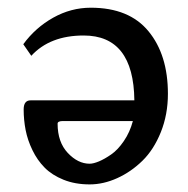

<svg xmlns="http://www.w3.org/2000/svg" viewBox="-20 -466 493 503"><path d="M328.1 -148.9H145Q130.9 -148.9 130.9 -142.1Q130.9 -93.8 157.5 -65.4Q184.1 -37.1 214.8 -37.1Q224.6 -37.1 239.3 -43.2Q253.9 -49.3 271.2 -61.3Q288.6 -73.2 304.4 -96.4Q320.3 -119.6 328.1 -148.9ZM62 -319.8 41 -350.1Q72.8 -393.6 119.4 -419.7Q166 -445.8 217.8 -445.8Q318.4 -445.8 369.1 -384Q419.9 -322.3 419.9 -220.2Q419.9 -166 401.4 -119.9Q382.8 -73.7 353 -44.7Q323.2 -15.6 287.1 0.7Q251 17.1 214.8 17.1Q176.8 17.1 146.5 4.9Q116.2 -7.3 96.9 -26.9Q77.6 -46.4 64.9 -72.8Q52.2 -99.1 47.1 -125.5Q42 -151.9 42 -179.2Q42 -203.1 60.1 -203.1H332Q330.1 -373 199.2 -373Q110.8 -373 62 -319.8Z"/></svg>

Font: Linear Smooth Low Contrast
Style: Regular
Weight: 500
Designer: Philipp H. Poll, Flanker
Foundry: Philipp H. Poll, reworked by Flanker
Version: Version 1.010 | FøM Fix